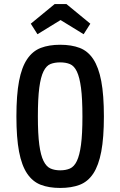

<svg xmlns="http://www.w3.org/2000/svg" viewBox="-20 -918 592 948"><path d="M61 -343Q61 -449 74 -517.5Q87 -586 114 -626Q141 -666 181.5 -681.5Q222 -697 277 -697Q333 -697 373.5 -681.5Q414 -666 440.5 -626Q467 -586 480 -517.5Q493 -449 493 -343Q493 -238 480 -169.5Q467 -101 440.5 -61Q414 -21 373.5 -5.5Q333 10 277 10Q222 10 181.5 -5.5Q141 -21 114 -61Q87 -101 74 -169.5Q61 -238 61 -343ZM167 -343Q167 -256 174 -203.5Q181 -151 195 -123Q209 -95 229.5 -86Q250 -77 277 -77Q305 -77 325.5 -86Q346 -95 359.5 -123Q373 -151 380 -203.5Q387 -256 387 -342Q387 -431 380 -484Q373 -537 359.5 -565Q346 -593 325.5 -601.5Q305 -610 277 -610Q250 -610 229.5 -602Q209 -594 195 -566Q181 -538 174 -485Q167 -432 167 -343ZM250 -898H308L426 -801L393 -749L279 -819L165 -749L132 -801Z"/></svg>

Font: Medium
Style: Regular
Weight: 500
Designer: Fernando Haro
Foundry: deFharo
Version: Version 1.787